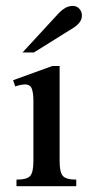

<svg xmlns="http://www.w3.org/2000/svg" viewBox="-20 -645 304 665"><path d="M244.1 0H37.1V-22.9Q74.2 -22.9 85 -36.1Q95.7 -49.3 95.7 -87.4V-296.9Q95.7 -321.8 90.3 -337.2Q85 -352.5 66.9 -352.5Q59.6 -352.5 50.3 -350.6Q41 -348.6 32.7 -345.7L25.4 -367.2L161.6 -416.5H186.5V-87.4Q186.5 -48.8 197.5 -35.9Q208.5 -22.9 244.1 -22.9ZM263.7 -591.3Q263.7 -578.1 255.6 -567.6Q247.6 -557.1 235.4 -549.3L97.7 -463.4H58.1L184.6 -600.6Q193.8 -610.4 205.8 -617.4Q217.8 -624.5 232.4 -624.5Q246.1 -624.5 254.9 -614.5Q263.7 -604.5 263.7 -591.3Z"/></svg>

Font: Scheherazade New Medium
Style: Regular
Weight: 500
Designer: SIL International
Foundry: SIL International
Version: Version 4.000